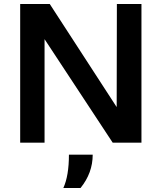

<svg xmlns="http://www.w3.org/2000/svg" viewBox="-20 -714 809 961"><path d="M81 0V-694H229L564 -178L565 -694H688V0H544L203 -518V0ZM297 227Q325 166 325 60H444Q444 152 383 227Z"/></svg>

Font: Cantarell
Style: Bold
Weight: 700
Designer: Dave Crossland, Nikolaus Waxweiler, Florian Fecher, Jacques Le Bailly, Eben Sorkin, Alexei Vanyashin, Alexios Zavras, Em
Version: Version 0.303